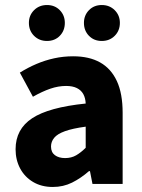

<svg xmlns="http://www.w3.org/2000/svg" viewBox="-20 -732 567 764"><path d="M190 12Q145 12 111.5 -8Q78 -28 60 -62Q42 -96 42 -138Q42 -218 108 -261.5Q174 -305 321 -320Q320 -342 311.5 -357.5Q303 -373 286 -381.5Q269 -390 243 -390Q212 -390 180 -379Q148 -368 111 -347L59 -443Q91 -463 125 -477.5Q159 -492 195.5 -500Q232 -508 271 -508Q335 -508 378.5 -483.5Q422 -459 445 -409.5Q468 -360 468 -283V0H348L338 -51H334Q302 -23 267 -5.5Q232 12 190 12ZM239 -103Q264 -103 283 -114Q302 -125 321 -144V-228Q269 -221 238.5 -210Q208 -199 195.5 -183.5Q183 -168 183 -149Q183 -126 198.5 -114.5Q214 -103 239 -103ZM167 -569Q136 -569 115.5 -589.5Q95 -610 95 -641Q95 -671 115.5 -691.5Q136 -712 167 -712Q198 -712 218 -691.5Q238 -671 238 -641Q238 -610 218 -589.5Q198 -569 167 -569ZM385 -569Q354 -569 334 -589.5Q314 -610 314 -641Q314 -671 334 -691.5Q354 -712 385 -712Q416 -712 436.5 -691.5Q457 -671 457 -641Q457 -610 436.5 -589.5Q416 -569 385 -569Z"/></svg>

Font: Source Sans 3 ExtraLight
Style: Bold
Weight: 700
Version: Version 3.052;hotconv 1.1.0;makeotfexe 2.6.0